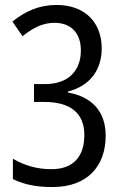

<svg xmlns="http://www.w3.org/2000/svg" viewBox="-20 -744 493 774"><path d="M192 10C332 10 406 -74 406 -197C406 -294 351 -354 254 -371V-375C343 -398 390 -462 390 -549C390 -651 325 -724 208 -724C138 -724 82 -699 30 -657L71 -598C112 -631 151 -652 200 -652C267 -652 306 -610 306 -541C306 -460 257 -405 161 -405H117V-333H159C265 -333 320 -287 320 -200C320 -115 278 -62 187 -62C131 -62 80 -76 32 -104V-22C79 1 129 10 192 10Z"/></svg>

Font: Noto Sans Devanagari UI Condensed
Style: Regular
Weight: 400
Width: 3
Designer: Jelle Bosma - Monotype Design Team
Foundry: Monotype Imaging Inc.
Version: Version 2.003